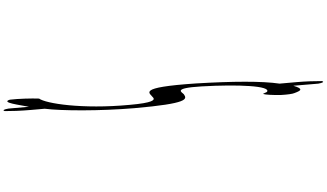

<svg xmlns="http://www.w3.org/2000/svg" viewBox="-133 -1000 2385 1402"><g transform="rotate(15 1059.5 -298.5)"><path d="M-16 17C-78 56 66 35 132 31L-8 82C-39 96 -51 107 -30 107C13 96 82 75 148 51L247 15C367 -1 641 -73 877 -158C1251 -294 1234 -322 1201 -350C1186 -361 1104 -370 1311 -439C1568 -524 1800 -574 1783 -525C1781 -519 1758 -506 1760 -502C1777 -501 1826 -511 1886 -528C1932 -543 1969 -559 1978 -567C2019 -596 2039 -615 1957 -617C2014 -637 2071 -658 2129 -679C2157 -692 2171 -704 2150 -704C2107 -693 2034 -671 1971 -648L1856 -606C1727 -591 1520 -534 1265 -449C849 -307 958 -295 993 -267C1006 -255 1001 -232 839 -173C510 -51 244 -24 188 -46C135 -34 41 -6 -16 17Z"/></g></svg>

Font: Snowfall
Style: UltraObl
Weight: 400
Designer: Jasper
Foundry: Cannot Into Space Fonts
Version: Version 0.9